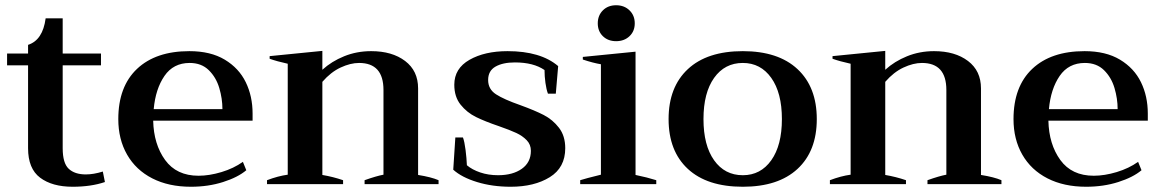

<svg xmlns="http://www.w3.org/2000/svg" viewBox="-20 -702 4425 732"><path d="M380 -8Q327 10 257 10Q179 10 133 -24.5Q87 -59 87 -137V-453H7V-498H87V-531Q143 -549 154 -632H219V-498H365V-453H219V-137Q219 -80 242 -58.5Q265 -37 307 -37Q337 -37 372 -48Z M943 -242H564Q566 -152 609.5 -92Q653 -32 737 -32Q778 -32 824.5 -46Q871 -60 906 -85L919 -53Q887 -26 830.5 -8Q774 10 708 10Q623 10 560.5 -22Q498 -54 464.5 -112.5Q431 -171 431 -248Q431 -372 502.5 -439.5Q574 -507 702 -507Q783 -507 837 -474.5Q891 -442 917 -388.5Q943 -335 943 -269ZM828 -286Q828 -326 816 -366.5Q804 -407 776 -434.5Q748 -462 703 -462Q641 -462 607 -412.5Q573 -363 566 -286Z M1652 -15V0H1370V-15Q1415 -31 1442 -36V-359Q1442 -462 1349 -462Q1316 -462 1278.5 -444.5Q1241 -427 1209 -390V-35Q1250 -28 1288 -15V0H998V-15Q1040 -31 1077 -36V-459Q1036 -468 1008 -478V-488L1209 -508V-436Q1244 -468 1292 -487.5Q1340 -507 1395 -507Q1475 -507 1524.5 -469.5Q1574 -432 1574 -365V-35Q1624 -27 1652 -15Z M1708 -55 1716 -178H1745Q1751 -162 1755 -130Q1759 -98 1760 -72Q1780 -55 1811 -44.5Q1842 -34 1879 -34Q1935 -34 1969.5 -58.5Q2004 -83 2004 -127Q2004 -151 1988 -167.5Q1972 -184 1948.5 -195Q1925 -206 1882 -221Q1829 -239 1794.5 -256Q1760 -273 1736 -303Q1712 -333 1712 -379Q1712 -441 1770 -474Q1828 -507 1915 -507Q2041 -507 2108 -450L2099 -345H2069Q2063 -361 2059.5 -386Q2056 -411 2056 -435Q2014 -464 1943 -464Q1897 -464 1869 -448Q1841 -432 1841 -397Q1841 -362 1871 -342.5Q1901 -323 1964 -301Q2019 -281 2053 -263.5Q2087 -246 2111 -215Q2135 -184 2135 -137Q2135 -63 2076 -26.5Q2017 10 1927 10Q1857 10 1798.5 -8Q1740 -26 1708 -55Z M2259 -613Q2259 -643 2278.5 -662.5Q2298 -682 2329 -682Q2360 -682 2380 -662.5Q2400 -643 2400 -613Q2400 -583 2380 -564Q2360 -545 2329 -545Q2298 -545 2278.5 -564Q2259 -583 2259 -613ZM2192 -15Q2210 -21 2271 -36V-457Q2241 -462 2202 -475V-485L2403 -505V-35Q2447 -26 2482 -15V0H2192Z M2529 -248Q2529 -370 2602.5 -438.5Q2676 -507 2812 -507Q2947 -507 3020.5 -438.5Q3094 -370 3094 -248Q3094 -126 3020.5 -58Q2947 10 2812 10Q2676 10 2602.5 -58Q2529 -126 2529 -248ZM2961 -248Q2961 -348 2920.5 -405Q2880 -462 2812 -462Q2743 -462 2702.5 -405Q2662 -348 2662 -248Q2662 -148 2702.5 -91Q2743 -34 2812 -34Q2880 -34 2920.5 -91Q2961 -148 2961 -248Z M3798 -15V0H3516V-15Q3561 -31 3588 -36V-359Q3588 -462 3495 -462Q3462 -462 3424.5 -444.5Q3387 -427 3355 -390V-35Q3396 -28 3434 -15V0H3144V-15Q3186 -31 3223 -36V-459Q3182 -468 3154 -478V-488L3355 -508V-436Q3390 -468 3438 -487.5Q3486 -507 3541 -507Q3621 -507 3670.5 -469.5Q3720 -432 3720 -365V-35Q3770 -27 3798 -15Z M4356 -242H3977Q3979 -152 4022.5 -92Q4066 -32 4150 -32Q4191 -32 4237.5 -46Q4284 -60 4319 -85L4332 -53Q4300 -26 4243.5 -8Q4187 10 4121 10Q4036 10 3973.5 -22Q3911 -54 3877.5 -112.5Q3844 -171 3844 -248Q3844 -372 3915.5 -439.5Q3987 -507 4115 -507Q4196 -507 4250 -474.5Q4304 -442 4330 -388.5Q4356 -335 4356 -269ZM4241 -286Q4241 -326 4229 -366.5Q4217 -407 4189 -434.5Q4161 -462 4116 -462Q4054 -462 4020 -412.5Q3986 -363 3979 -286Z"/></svg>

Font: Trirong SemiBold
Style: Regular
Weight: 600
Designer: Katatrad Team
Foundry: CadsonDemak
Version: Version 1.001